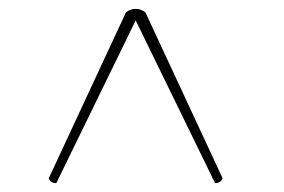

<svg xmlns="http://www.w3.org/2000/svg" viewBox="-20 -726 640 433"><path d="M107 -313Q94 -313 90 -324L264 -698Q274 -706 286 -706Q298 -706 308 -698L482 -324Q478 -313 465 -313L286 -680Z"/></svg>

Font: Petrona Thin
Style: Regular
Weight: 100
Designer: Ringo R. Seeber
Foundry: Ringo R. Seeber
Version: Version 2.001; ttfautohint (v1.8.3)